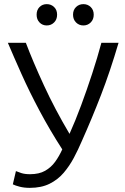

<svg xmlns="http://www.w3.org/2000/svg" viewBox="-20 -900 603 928"><path d="M124 8Q97 8 75.5 2.5Q54 -3 42 -9L57 -73Q66 -69 83 -63.5Q100 -58 125 -58Q169 -58 198 -74.5Q227 -91 246.5 -118Q266 -145 281 -178Q221 -271 171.5 -364Q122 -457 84 -542Q46 -627 18 -693H105Q139 -603 192.5 -487Q246 -371 316 -253Q344 -315 372 -390.5Q400 -466 425.5 -544Q451 -622 470 -693H553Q512 -554 468.5 -441.5Q425 -329 375 -217Q358 -177 337 -137.5Q316 -98 288 -65Q260 -32 220 -12Q180 8 124 8ZM383 -777Q362 -777 347.5 -791.5Q333 -806 333 -829Q333 -852 347.5 -866Q362 -880 383 -880Q404 -880 418.5 -866Q433 -852 433 -829Q433 -806 418.5 -791.5Q404 -777 383 -777ZM206 -777Q185 -777 171 -791.5Q157 -806 157 -829Q157 -852 171 -866Q185 -880 206 -880Q227 -880 241.5 -866Q256 -852 256 -829Q256 -806 241.5 -791.5Q227 -777 206 -777Z"/></svg>

Font: Ubuntu Sans
Style: Regular
Weight: 400
Designer: Dalton Maag Ltd
Foundry: Dalton Maag Ltd
Version: Version 1.006; ttfautohint (v1.8.4.7-5d5b)